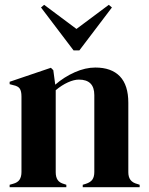

<svg xmlns="http://www.w3.org/2000/svg" viewBox="-20 -776 618 796"><path d="M20 -10 34 -14Q53 -19 61 -31Q69 -43 69 -63V-210V-265V-376Q69 -398 62 -408.5Q55 -419 35 -423L20 -427V-437L191 -495L201 -485L209 -425Q246 -457 290 -476.5Q334 -496 375 -496Q442 -496 477 -459.5Q512 -423 512 -350V-210V-62Q512 -42 521 -30Q530 -18 550 -13L559 -10V0H323V-10L336 -14Q355 -20 363 -31.5Q371 -43 371 -63V-210V-382Q371 -446 307 -446Q287 -446 261.5 -434.5Q236 -423 211 -402V-210V-62Q211 -42 219 -30Q227 -18 246 -13L255 -10V0H20ZM444 -745 309 -567H285L150 -745L163 -756L297 -656L431 -756Z"/></svg>

Font: DeepMind Serif Display
Style: Regular
Weight: 800
Designer: Frank Grießhammer / Modifications: Colophon Foundry
Foundry: Colophon Foundry
Version: Version 5.002